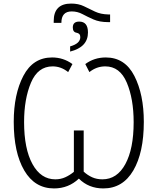

<svg xmlns="http://www.w3.org/2000/svg" viewBox="-20 -1046 883 1076"><path d="M281 -918H324Q324 -982 382 -982Q414 -982 442 -967Q470 -952 504 -937Q538 -922 586 -922H597V-965H587Q544 -966 512.5 -981Q481 -996 450.5 -1011Q420 -1026 379 -1026Q281 -1026 281 -928ZM373 -757Q473 -782 473 -864Q473 -925 424 -925Q388 -925 388 -892Q388 -866 409 -862.5Q430 -859 430 -838Q430 -802 373 -786ZM283 10Q364 10 422 -45Q477 10 559 10Q668 10 727 -90.5Q786 -191 786 -363Q786 -517 733 -620.5Q680 -724 573 -724Q508 -724 458 -687L481 -642Q521 -674 570 -674Q652 -674 690.5 -583Q729 -492 729 -361Q729 -212 682.5 -126.5Q636 -41 554 -41Q522 -41 496.5 -52.5Q471 -64 449 -84V-315H394V-83Q371 -64 345.5 -52.5Q320 -41 290 -41Q209 -41 162 -126.5Q115 -212 115 -362Q115 -491 153.5 -582.5Q192 -674 275 -674Q322 -674 362 -642L386 -687Q335 -724 272 -724Q165 -724 111 -621Q57 -518 57 -363Q57 -191 116 -90.5Q175 10 283 10Z"/></svg>

Font: Noto Sans UI SemiCondensed Light
Style: Regular
Weight: 300
Width: 4
Designer: Monotype Design Team
Foundry: Monotype Imaging Inc.
Version: Version 1.901